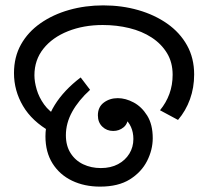

<svg xmlns="http://www.w3.org/2000/svg" viewBox="-20 -686 774 714"><path d="M32 -414Q32 -474 58 -520.5Q84 -567 130.5 -599.5Q177 -632 237 -649Q297 -666 364 -666Q433 -666 494 -648.5Q555 -631 602 -598Q649 -565 675.5 -517.5Q702 -470 702 -409Q702 -360 686.5 -317Q671 -274 642 -240L575 -276Q598 -304 610 -337Q622 -370 622 -408Q622 -454 601 -488.5Q580 -523 544 -546.5Q508 -570 461 -581.5Q414 -593 362 -593Q291 -593 233 -570Q175 -547 141.5 -505Q108 -463 108 -406Q108 -382 116.5 -353Q125 -324 144 -297.5Q163 -271 195 -253L168 -196Q99 -235 65.5 -292Q32 -349 32 -414ZM149 -179Q149 -240 183.5 -295.5Q218 -351 280 -398L315 -352Q272 -313 248.5 -270.5Q225 -228 225 -183Q225 -144 242.5 -116.5Q260 -89 289.5 -75Q319 -61 355 -61Q392 -61 419 -75.5Q446 -90 461 -114.5Q476 -139 476 -169Q476 -194 467 -214Q458 -234 442 -246Q426 -258 404 -258L403 -303Q419 -303 431 -296Q443 -289 449.5 -277.5Q456 -266 456 -251Q456 -226 439.5 -212.5Q423 -199 401 -199Q377 -199 360.5 -215Q344 -231 344 -257Q344 -288 366 -304.5Q388 -321 418 -321Q447 -321 477 -305Q507 -289 527.5 -256Q548 -223 548 -172Q548 -129 527 -87.5Q506 -46 463 -19Q420 8 352 8Q294 8 248 -14Q202 -36 175.5 -78Q149 -120 149 -179Z"/></svg>

Font: loriya05
Style: Book
Weight: 400
Designer: Jelle Bosma - Monotype Design Team
Foundry: Monotype Imaging Inc.
Version: Version 2.003